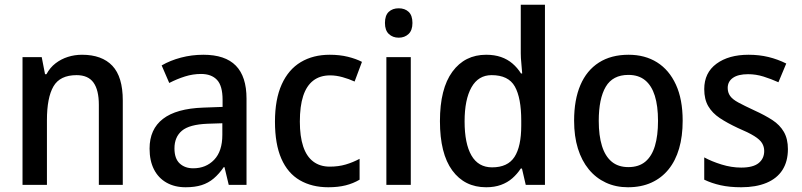

<svg xmlns="http://www.w3.org/2000/svg" viewBox="-20 -780 3383 810"><path d="M326 -549Q410 -549 454 -502.5Q498 -456 498 -356V0H397V-338Q397 -400 374.5 -431.5Q352 -463 303 -463Q233 -463 205.5 -415.5Q178 -368 178 -273V0H75V-539H156L170 -467H176Q191 -495 214.5 -513Q238 -531 266.5 -540Q295 -549 326 -549Z M838 -549Q930 -549 975 -503Q1020 -457 1020 -364V0H945L927 -75H924Q904 -46 881.5 -27Q859 -8 830.5 1Q802 10 763 10Q717 10 682.5 -9.5Q648 -29 629.5 -65.5Q611 -102 611 -153Q611 -235 667.5 -278.5Q724 -322 837 -326L919 -329V-359Q919 -418 895.5 -443Q872 -468 828 -468Q794 -468 760.5 -457.5Q727 -447 694 -430L662 -504Q698 -525 743.5 -537Q789 -549 838 -549ZM856 -258Q779 -255 747.5 -228.5Q716 -202 716 -154Q716 -111 738 -90.5Q760 -70 795 -70Q849 -70 883.5 -106Q918 -142 918 -211V-260Z M1365 10Q1296 10 1245 -19.5Q1194 -49 1167 -110.5Q1140 -172 1140 -267Q1140 -361 1168.5 -424Q1197 -487 1249 -518Q1301 -549 1371 -549Q1413 -549 1447.5 -540.5Q1482 -532 1507 -519L1476 -436Q1452 -447 1425 -454.5Q1398 -462 1373 -462Q1330 -462 1301.5 -440Q1273 -418 1259 -375Q1245 -332 1245 -267Q1245 -205 1259 -162.5Q1273 -120 1301.5 -98.5Q1330 -77 1371 -77Q1408 -77 1438.5 -86Q1469 -95 1497 -110V-22Q1470 -6 1438 2Q1406 10 1365 10Z M1713 -539V0H1610V-539ZM1662 -745Q1688 -745 1704 -730Q1720 -715 1720 -683Q1720 -652 1703.5 -636.5Q1687 -621 1662 -621Q1637 -621 1620.5 -636.5Q1604 -652 1604 -683Q1604 -715 1620 -730Q1636 -745 1662 -745Z M2031 10Q1940 10 1888 -61Q1836 -132 1836 -269Q1836 -406 1888.5 -477.5Q1941 -549 2031 -549Q2066 -549 2093.5 -539.5Q2121 -530 2142 -512Q2163 -494 2178 -470H2183Q2182 -488 2179.5 -512Q2177 -536 2177 -555V-760H2279V0H2198L2182 -69H2177Q2162 -46 2141.5 -28Q2121 -10 2093.5 0Q2066 10 2031 10ZM2056 -74Q2122 -74 2150.5 -118Q2179 -162 2179 -250V-271Q2179 -367 2152 -415Q2125 -463 2054 -463Q1998 -463 1969 -411.5Q1940 -360 1940 -268Q1940 -174 1969 -124Q1998 -74 2056 -74Z M2860 -271Q2860 -205 2845 -153.5Q2830 -102 2800.5 -65.5Q2771 -29 2728 -9.5Q2685 10 2629 10Q2578 10 2536 -9.5Q2494 -29 2464 -65.5Q2434 -102 2418 -153.5Q2402 -205 2402 -271Q2402 -359 2428.5 -421Q2455 -483 2506.5 -516Q2558 -549 2632 -549Q2701 -549 2752 -517Q2803 -485 2831.5 -423Q2860 -361 2860 -271ZM2506 -270Q2506 -208 2519.5 -164.5Q2533 -121 2560.5 -98Q2588 -75 2631 -75Q2675 -75 2702.5 -98Q2730 -121 2743 -164.5Q2756 -208 2756 -270Q2756 -333 2742.5 -376Q2729 -419 2701.5 -441.5Q2674 -464 2631 -464Q2565 -464 2535.5 -414Q2506 -364 2506 -270Z M3304 -151Q3304 -99 3281 -63Q3258 -27 3213.5 -8.5Q3169 10 3107 10Q3058 10 3020 1.5Q2982 -7 2951 -22V-116Q2982 -99 3024 -86Q3066 -73 3107 -73Q3157 -73 3180.5 -92Q3204 -111 3204 -143Q3204 -161 3195 -176Q3186 -191 3162 -206Q3138 -221 3093 -240Q3048 -261 3016.5 -282Q2985 -303 2968 -332Q2951 -361 2951 -404Q2951 -473 3002.5 -511Q3054 -549 3138 -549Q3183 -549 3222 -539.5Q3261 -530 3297 -512L3264 -433Q3233 -447 3201 -457Q3169 -467 3136 -467Q3094 -467 3072 -451.5Q3050 -436 3050 -409Q3050 -390 3060 -375.5Q3070 -361 3095 -347.5Q3120 -334 3163 -314Q3207 -294 3238.5 -273.5Q3270 -253 3287 -223.5Q3304 -194 3304 -151Z"/></svg>

Font: Noto Sans Hebrew SemiCondensed Medium
Style: Regular
Weight: 500
Width: 4
Designer: Monotype Design Team
Foundry: Monotype Imaging Inc.
Version: Version 2.003